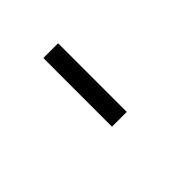

<svg xmlns="http://www.w3.org/2000/svg" viewBox="39 -867 521 521"><g transform="rotate(45 300.0 -606.5)"><path d="M125.8 -634.6H389.2V-578H125.8Z"/></g></svg>

Font: Karma Variable Light
Style: Regular
Weight: 300
Designer: Joana Correia
Foundry: Indian Type Foundry
Version: Version 3.000